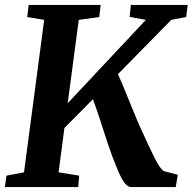

<svg xmlns="http://www.w3.org/2000/svg" viewBox="-23 -763 786 783"><path d="M-3.1 0 3.4 -46.7 74.9 -60.2 157.2 -682 88.1 -693.4 93.8 -743H387.5L381.8 -693.4L298.2 -682L253.1 -342L571.9 -682L505.7 -694.1L510.7 -743H742.5L736.2 -693.4L675.7 -682.3L458.2 -460.7Q468.1 -438.8 480.9 -407.9Q493.6 -376.9 507.1 -343.6Q520.6 -310.4 533 -280.5Q545.3 -250.7 554.6 -231.3Q571.6 -194.5 584.9 -165.8Q598.1 -137.2 608.7 -116.5Q619.2 -95.9 628.1 -83.2Q636.9 -70.6 644.9 -65.4L702.1 -50.1L693.6 0H510.7Q500.4 -1 491.3 -10Q482.1 -19 473.3 -35.2Q464.5 -51.5 455 -74.8Q445.5 -98.2 434 -127.7Q425.4 -150.9 415.8 -179.8Q406.3 -208.7 396.2 -240Q386 -271.3 376 -301.8Q365.9 -332.3 356.1 -358.6L239.7 -241.1L215.9 -60.2L300 -46.7L296 0Z"/></svg>

Font: Merriweather Light
Style: Italic
Weight: 300
Italic angle: -7.8°
Designer: Eben Sorkin
Foundry: Eben Sorkin
Version: Version 2.101